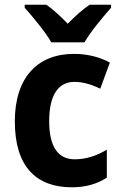

<svg xmlns="http://www.w3.org/2000/svg" viewBox="-20 -786 513 816"><path d="M198 -606H339C364 -650 419 -716 452 -753V-766H361C329 -744 301 -719 268 -685C236 -718 207 -745 177 -766H85V-753C119 -715 174 -649 198 -606ZM285 10C346 10 394 -5 434 -31V-150C392 -124 346 -109 297 -109C228 -109 189 -161 189 -271C189 -382 228 -438 296 -438C333 -438 369 -427 406 -409L447 -520C405 -543 353 -557 294 -557C141 -557 43 -458 43 -270C43 -77 135 10 285 10Z"/></svg>

Font: Noto Sans Myanmar UI SemiCondensed
Style: Bold
Weight: 700
Width: 4
Designer: Monotype Design Team
Foundry: Monotype Imaging Inc.
Version: Version 2.103